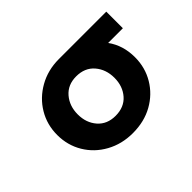

<svg xmlns="http://www.w3.org/2000/svg" viewBox="-78 -838 581 581"><g transform="rotate(-45 212.5 -547.5)"><path d="M212 -389Q165 -389 127 -410Q89 -431 67.5 -467Q46 -503 46 -547Q46 -591 67.5 -627Q89 -663 127 -684.5Q165 -706 212 -706H415V-635H352Q379 -598 379 -547Q379 -503 357.5 -467Q336 -431 298.5 -410Q261 -389 212 -389ZM212 -463Q249 -463 270 -487Q291 -511 291 -547Q291 -583 270 -607.5Q249 -632 212 -632Q176 -632 155 -607.5Q134 -583 134 -547Q134 -511 155 -487Q176 -463 212 -463Z"/></g></svg>

Font: MuseoModerno SemiBold
Style: Regular
Weight: 600
Designer: Pablo Cosgaya, Héctor Gatti, Marcela Romero, and the Authors of The MuseoModerno Project.
Foundry: Omnibus-Type Team
Version: Version 1.001